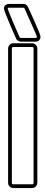

<svg xmlns="http://www.w3.org/2000/svg" viewBox="-27 -952 228 972"><path d="M91 -913H19Q12 -913 12 -908Q12 -906 20.5 -885Q29 -864 39.5 -839Q50 -814 60 -791.5Q70 -769 72 -764Q73 -760 79 -760H152Q160 -760 160 -766Q160 -768 151 -788.5Q142 -809 131 -833.5Q120 -858 110 -880Q100 -902 98 -908Q96 -913 91 -913ZM40 -714Q33 -714 33 -706V-27Q33 -19 40 -19H135Q143 -19 143 -27V-706Q143 -714 135 -714ZM135 -733Q146 -733 154 -725Q162 -717 162 -706V-27Q162 -16 154 -8Q146 0 135 0H40Q29 0 21.5 -8Q14 -16 14 -27V-706Q14 -717 21.5 -725Q29 -733 40 -733ZM178 -766Q178 -754 170.5 -747.5Q163 -741 152 -741H79Q73 -741 65 -745.5Q57 -750 55 -756Q51 -765 41 -787.5Q31 -810 20.5 -835Q10 -860 1.5 -881.5Q-7 -903 -7 -909Q-7 -920 0.5 -926Q8 -932 19 -932H91Q108 -932 115 -916Q119 -908 129 -885.5Q139 -863 150 -838.5Q161 -814 169.5 -793Q178 -772 178 -766Z"/></svg>

Font: RonaldsonGothicLicht
Style: Regular
Weight: 400
Designer: Mr. Robertson for MacKellar, Smiths & Jordan Co. Philadelphia
Foundry: CAT-Fonts Peter Wiegel
Version: 1.000